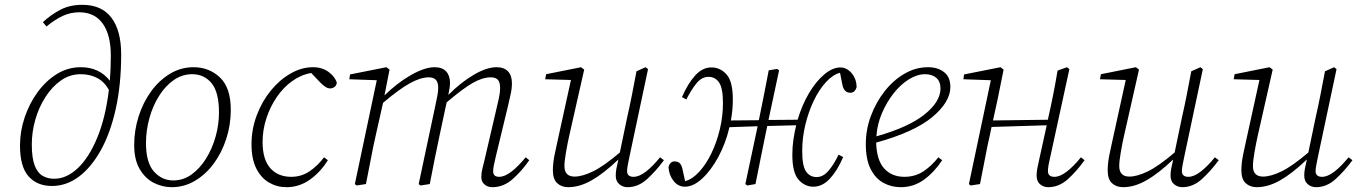

<svg xmlns="http://www.w3.org/2000/svg" viewBox="-20 -764 5634 797"><path d="M112 -165Q112 -108 124 -77Q136 -46 157 -34Q178 -22 205 -22Q256 -22 302.5 -65.5Q349 -109 383.5 -192Q418 -275 432 -391Q413 -425 383 -440.5Q353 -456 315 -456Q270 -456 233 -430Q196 -404 168.5 -361Q141 -318 126.5 -267Q112 -216 112 -165ZM196 8Q134 8 98.5 -32Q63 -72 63 -160Q63 -219 82.5 -277Q102 -335 136.5 -382Q171 -429 216.5 -457Q262 -485 315 -485Q392 -485 436 -429Q438 -454 439 -480Q440 -506 440 -533Q440 -619 406.5 -666Q373 -713 309 -713Q273 -713 240.5 -698Q208 -683 173 -654L158 -672Q194 -705 232.5 -724.5Q271 -744 322 -744Q402 -744 442.5 -690.5Q483 -637 483 -538Q483 -413 460.5 -312Q438 -211 398 -139.5Q358 -68 306.5 -30Q255 8 196 8Z M693 13Q654 13 618.5 -5Q583 -23 560 -62Q537 -101 537 -162Q537 -223 555.5 -281Q574 -339 607.5 -385Q641 -431 686 -458Q731 -485 783 -485Q848 -485 893 -442.5Q938 -400 938 -308Q938 -245 919 -187Q900 -129 866.5 -84Q833 -39 788.5 -13Q744 13 693 13ZM699 -15Q741 -15 775.5 -40Q810 -65 835.5 -106Q861 -147 875 -197Q889 -247 889 -297Q889 -382 858 -419Q827 -456 778 -456Q736 -456 701 -431.5Q666 -407 640 -365.5Q614 -324 600 -273Q586 -222 586 -170Q586 -89 619 -52Q652 -15 699 -15Z M1169 13Q1130 13 1097 -6Q1064 -25 1044 -64.5Q1024 -104 1024 -165Q1024 -228 1046 -286Q1068 -344 1104.5 -388.5Q1141 -433 1186.5 -459Q1232 -485 1279 -485Q1318 -485 1344.5 -465Q1371 -445 1378 -421Q1377 -409 1368.5 -403Q1360 -397 1351 -397Q1341 -397 1331.5 -403Q1322 -409 1310 -421L1272 -461Q1230 -454 1193 -427.5Q1156 -401 1128.5 -360.5Q1101 -320 1085.5 -272Q1070 -224 1070 -175Q1070 -102 1102 -66Q1134 -30 1189 -30Q1231 -30 1265 -53Q1299 -76 1325 -111L1341 -99Q1310 -49 1266 -18Q1222 13 1169 13Z M2024 13Q2004 13 1991 1.5Q1978 -10 1978 -28Q1978 -47 1982 -62Q1986 -77 1992 -103L2040 -309Q2046 -334 2051 -357Q2056 -380 2056 -398Q2056 -423 2046.5 -433Q2037 -443 2017 -443Q1983 -443 1942 -419.5Q1901 -396 1834 -339Q1833 -335 1832.5 -331.5Q1832 -328 1831 -325L1806 -208Q1795 -156 1784.5 -104.5Q1774 -53 1764 0L1725 6L1718 0L1787 -325Q1791 -345 1795 -364Q1799 -383 1799 -399Q1799 -423 1789 -433Q1779 -443 1760 -443Q1726 -443 1681.5 -418.5Q1637 -394 1570 -337L1541 -208Q1529 -156 1519.5 -104.5Q1510 -53 1499 0L1460 6L1453 0L1544 -431L1430 -435L1433 -455L1584 -485L1597 -475L1576 -368Q1629 -420 1686 -452.5Q1743 -485 1784 -485Q1816 -485 1832 -467.5Q1848 -450 1848 -420Q1848 -410 1846 -397Q1844 -384 1841 -370Q1893 -422 1946.5 -453.5Q2000 -485 2041 -485Q2073 -485 2089 -467.5Q2105 -450 2105 -419Q2105 -395 2099.5 -372Q2094 -349 2088 -321L2038 -114Q2034 -97 2030.5 -80.5Q2027 -64 2027 -53Q2027 -30 2052 -30Q2075 -30 2103 -51.5Q2131 -73 2162 -111L2177 -99Q2146 -54 2108 -20.5Q2070 13 2024 13Z M2339 13Q2311 13 2293 -3.5Q2275 -20 2275 -57Q2275 -86 2282 -121Q2289 -156 2296 -186L2350 -432L2243 -435L2247 -456L2392 -485L2405 -475L2343 -201Q2336 -170 2329.5 -132.5Q2323 -95 2323 -75Q2323 -31 2365 -31Q2397 -31 2441.5 -52.5Q2486 -74 2553 -131L2583 -275Q2594 -323 2603.5 -371.5Q2613 -420 2622 -468L2660 -485L2670 -477L2593 -114Q2590 -98 2586.5 -81.5Q2583 -65 2583 -54Q2583 -30 2610 -30Q2633 -30 2661 -51.5Q2689 -73 2720 -111L2736 -99Q2703 -54 2666 -20.5Q2629 13 2585 13Q2565 13 2550.5 0.5Q2536 -12 2536 -35Q2536 -49 2538.5 -63Q2541 -77 2547 -102Q2486 -44 2436 -15.5Q2386 13 2339 13Z M3356 11Q3321 11 3295 -18Q3269 -47 3269 -122Q3269 -154 3273.5 -184.5Q3278 -215 3285 -244L3165 -241L3158 -208Q3147 -156 3137 -104.5Q3127 -53 3116 0L3082 6L3074 0L3125 -240L3008 -236Q2992 -168 2961.5 -112Q2931 -56 2894.5 -22.5Q2858 11 2823 11Q2795 11 2776 -13Q2757 -37 2755 -70Q2761 -94 2780 -94Q2796 -94 2803.5 -84.5Q2811 -75 2814 -57L2824 -12Q2854 -20 2882.5 -51Q2911 -82 2933 -127.5Q2955 -173 2968 -227Q2981 -281 2981 -336Q2981 -398 2965 -421.5Q2949 -445 2921 -445Q2893 -445 2871 -418Q2849 -391 2829 -351L2811 -361Q2835 -417 2866 -451Q2897 -485 2934 -484Q2970 -484 2996 -455Q3022 -426 3022 -351Q3022 -329 3020 -307.5Q3018 -286 3014 -264L3130 -265Q3141 -318 3151 -369Q3161 -420 3171 -472L3206 -478L3214 -472L3170 -266L3291 -267Q3309 -328 3338 -377Q3367 -426 3401.5 -455Q3436 -484 3468 -484Q3495 -484 3515 -460.5Q3535 -437 3536 -403Q3529 -379 3510 -379Q3482 -379 3476 -416L3467 -462Q3437 -454 3408.5 -423Q3380 -392 3358 -346Q3336 -300 3323 -246Q3310 -192 3310 -137Q3310 -75 3326 -52Q3342 -29 3370 -29Q3397 -29 3419.5 -55.5Q3442 -82 3461 -122L3480 -112Q3456 -56 3425 -22.5Q3394 11 3356 11Z M3820 -456Q3787 -456 3752.5 -434.5Q3718 -413 3689 -376Q3660 -339 3640.5 -293Q3621 -247 3618 -198Q3752 -236 3818 -289Q3884 -342 3884 -397Q3884 -426 3866.5 -441Q3849 -456 3820 -456ZM3719 13Q3680 13 3647 -5Q3614 -23 3594 -62.5Q3574 -102 3574 -166Q3574 -226 3595 -282.5Q3616 -339 3652 -385Q3688 -431 3734.5 -458Q3781 -485 3832 -485Q3873 -485 3899 -464.5Q3925 -444 3925 -403Q3925 -341 3850.5 -278.5Q3776 -216 3617 -172Q3619 -99 3650.5 -64.5Q3682 -30 3734 -30Q3779 -30 3813.5 -53Q3848 -76 3875 -111L3891 -99Q3859 -50 3816 -18.5Q3773 13 3719 13Z M4331 13Q4311 13 4297 0.5Q4283 -12 4283 -35Q4283 -49 4285.5 -63Q4288 -77 4294 -103L4325 -244L4096 -237L4090 -208Q4078 -156 4068.5 -104.5Q4059 -53 4048 0L4009 6L4002 0L4093 -431L3979 -435L3982 -455L4133 -485L4146 -475L4121 -351L4102 -264L4330 -267L4332 -278Q4343 -326 4352.5 -374.5Q4362 -423 4370 -471L4409 -485L4419 -477L4340 -114Q4336 -98 4333 -81.5Q4330 -65 4330 -54Q4330 -30 4357 -30Q4380 -30 4408 -51.5Q4436 -73 4467 -111L4482 -99Q4450 -54 4413 -20.5Q4376 13 4331 13Z M4642 13Q4614 13 4596 -3.5Q4578 -20 4578 -57Q4578 -86 4585 -121Q4592 -156 4599 -186L4653 -432L4546 -435L4550 -456L4695 -485L4708 -475L4646 -201Q4639 -170 4632.5 -132.5Q4626 -95 4626 -75Q4626 -31 4668 -31Q4700 -31 4744.5 -52.5Q4789 -74 4856 -131L4886 -275Q4897 -323 4906.5 -371.5Q4916 -420 4925 -468L4963 -485L4973 -477L4896 -114Q4893 -98 4889.5 -81.5Q4886 -65 4886 -54Q4886 -30 4913 -30Q4936 -30 4964 -51.5Q4992 -73 5023 -111L5039 -99Q5006 -54 4969 -20.5Q4932 13 4888 13Q4868 13 4853.5 0.5Q4839 -12 4839 -35Q4839 -49 4841.5 -63Q4844 -77 4850 -102Q4789 -44 4739 -15.5Q4689 13 4642 13Z M5197 13Q5169 13 5151 -3.5Q5133 -20 5133 -57Q5133 -86 5140 -121Q5147 -156 5154 -186L5208 -432L5101 -435L5105 -456L5250 -485L5263 -475L5201 -201Q5194 -170 5187.5 -132.5Q5181 -95 5181 -75Q5181 -31 5223 -31Q5255 -31 5299.5 -52.5Q5344 -74 5411 -131L5441 -275Q5452 -323 5461.5 -371.5Q5471 -420 5480 -468L5518 -485L5528 -477L5451 -114Q5448 -98 5444.5 -81.5Q5441 -65 5441 -54Q5441 -30 5468 -30Q5491 -30 5519 -51.5Q5547 -73 5578 -111L5594 -99Q5561 -54 5524 -20.5Q5487 13 5443 13Q5423 13 5408.5 0.5Q5394 -12 5394 -35Q5394 -49 5396.5 -63Q5399 -77 5405 -102Q5344 -44 5294 -15.5Q5244 13 5197 13Z"/></svg>

Font: Source Serif Pro Light
Style: Italic
Weight: 300
Italic angle: -12°
Designer: Frank Grießhammer
Foundry: Adobe Systems Incorporated
Version: Version 3.001;hotconv 1.0.111;makeotfexe 2.5.65597